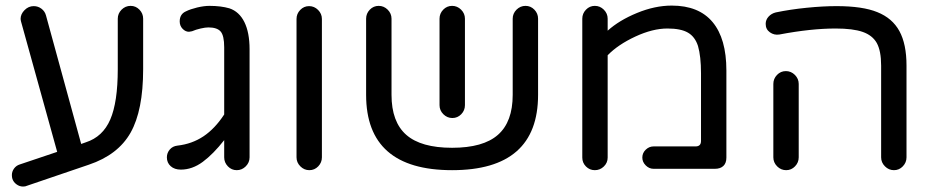

<svg xmlns="http://www.w3.org/2000/svg" viewBox="-20 -603 3341 687"><path d="M24.4 37.1Q22.5 31.2 22.5 23.4Q22.5 10.7 30.3 0Q38.1 -10.7 50.8 -14.6L184.6 -59.6L55.7 -524.4L54.7 -528.3L53.7 -535.2Q53.7 -552.7 67.9 -566.9Q82 -581.1 100.6 -581.1Q116.2 -581.1 128.4 -571.8Q140.6 -562.5 144.5 -547.9L270.5 -87.9L287.1 -93.8Q347.7 -113.3 374.5 -175.3Q401.4 -237.3 401.4 -355.5V-536.1Q401.4 -554.7 415 -568.4Q428.7 -582 447.3 -582Q465.8 -582 479 -568.4Q492.2 -554.7 492.2 -536.1V-355.5Q492.2 -208 447.3 -128.4Q402.3 -48.8 297.9 -13.7L77.1 61.5Q71.3 64.5 62.5 64.5Q49.8 64.5 39.1 56.6Q28.3 48.8 24.4 37.1Z M782.2 -40V-101.6Q743.2 -51.8 705.6 -23.9Q668 3.9 627 3.9Q604.5 3.9 590.8 -8.3Q577.1 -20.5 577.1 -40Q577.1 -55.7 587.4 -67.9Q597.7 -80.1 615.2 -82Q667 -87.9 708 -115.2Q749 -142.6 782.2 -193.4V-433.6Q782.2 -475.6 769.5 -490.2Q756.8 -504.9 725.6 -504.9Q714.8 -504.9 697.8 -501Q680.7 -497.1 667 -491.2Q659.2 -489.3 656.2 -489.3Q643.6 -489.3 633.3 -500Q623 -510.7 623 -526.4Q623 -552.7 645.5 -562.5Q661.1 -570.3 685.5 -576.2Q710 -582 729.5 -582Q770.5 -582 800.8 -573.2Q835.9 -561.5 854.5 -523.9Q873 -486.3 873 -426.8V-40Q873 -21.5 859.4 -7.8Q845.7 5.9 827.1 5.9Q808.6 5.9 795.4 -7.8Q782.2 -21.5 782.2 -40Z M1041 -40V-535.2Q1041 -553.7 1054.2 -567.4Q1067.4 -581.1 1085.9 -581.1Q1104.5 -581.1 1118.2 -567.4Q1131.8 -553.7 1131.8 -535.2V-40Q1131.8 -21.5 1118.7 -7.8Q1105.5 5.9 1086.9 5.9Q1068.4 5.9 1054.7 -7.8Q1041 -21.5 1041 -40Z M1290 -263.7V-536.1Q1290 -554.7 1303.2 -568.4Q1316.4 -582 1335 -582Q1353.5 -582 1367.2 -568.4Q1380.9 -554.7 1380.9 -536.1V-263.7Q1380.9 -167 1433.6 -120.6Q1486.3 -74.2 1597.7 -74.2Q1709 -74.2 1761.7 -120.6Q1814.5 -167 1814.5 -263.7V-536.1Q1814.5 -554.7 1828.1 -568.4Q1841.8 -582 1860.4 -582Q1878.9 -582 1892.1 -568.4Q1905.3 -554.7 1905.3 -536.1V-263.7Q1905.3 5.9 1597.7 5.9Q1290 5.9 1290 -263.7ZM1552.7 -536.1Q1552.7 -554.7 1565.9 -568.4Q1579.1 -582 1597.7 -582Q1616.2 -582 1629.9 -568.4Q1643.6 -554.7 1643.6 -536.1V-226.6Q1643.6 -208 1630.4 -194.3Q1617.2 -180.7 1598.6 -180.7Q1580.1 -180.7 1566.4 -194.3Q1552.7 -208 1552.7 -226.6Z M2063.5 -39.1V-536.1Q2063.5 -554.7 2076.7 -568.4Q2089.8 -582 2108.4 -582Q2127 -582 2140.6 -568.4Q2154.3 -554.7 2154.3 -536.1V-493.2Q2195.3 -530.3 2259.3 -556.6Q2323.2 -583 2383.8 -583Q2480.5 -583 2529.8 -523.9Q2579.1 -464.8 2579.1 -350.6V-39.1Q2579.1 -19.5 2568.4 -9.3Q2557.6 1 2538.1 1H2318.4Q2302.7 1 2290.5 -11.2Q2278.3 -23.4 2278.3 -39.1Q2278.3 -55.7 2290.5 -67.4Q2302.7 -79.1 2318.4 -79.1H2468.8Q2488.3 -79.1 2488.3 -98.6V-340.8Q2488.3 -401.4 2477.5 -438.5Q2466.8 -471.7 2441.4 -486.3Q2416 -501 2368.2 -501Q2315.4 -501 2253.4 -472.2Q2191.4 -443.4 2154.3 -405.3V-39.1Q2154.3 -20.5 2140.6 -7.3Q2127 5.9 2108.4 5.9Q2089.8 5.9 2076.7 -7.3Q2063.5 -20.5 2063.5 -39.1Z M3132.8 -40V-368.2Q3132.8 -420.9 3117.2 -449.2Q3101.6 -476.6 3066.9 -488.8Q3032.2 -501 2969.7 -501Q2881.8 -501 2768.6 -479.5Q2750 -476.6 2734.9 -487.3Q2719.7 -498 2719.7 -517.6Q2719.7 -532.2 2730 -543.5Q2740.2 -554.7 2755.9 -558.6Q2807.6 -569.3 2866.2 -575.2Q2924.8 -581.1 2973.6 -581.1Q3066.4 -581.1 3119.1 -559.6Q3172.9 -538.1 3198.2 -491.7Q3223.6 -445.3 3223.6 -368.2V-40Q3223.6 -21.5 3210.4 -7.8Q3197.3 5.9 3178.7 5.9Q3160.2 5.9 3146.5 -7.8Q3132.8 -21.5 3132.8 -40ZM2747.1 -302.7Q2747.1 -321.3 2760.3 -335Q2773.4 -348.6 2792 -348.6Q2810.5 -348.6 2824.2 -335Q2837.9 -321.3 2837.9 -302.7V-40Q2837.9 -21.5 2824.7 -7.8Q2811.5 5.9 2793 5.9Q2774.4 5.9 2760.7 -7.8Q2747.1 -21.5 2747.1 -40Z"/></svg>

Font: jf-openhuninn-2.0
Style: Regular
Weight: 400
Designer: [Kosugi Maru]
Designed by MOTOYA      

[Varela Round]
Joe Prince (Latin component); Avraham Cornfeld (Hebrew component)
Foundry: justfont CO.,LTD.
Version: 2.0